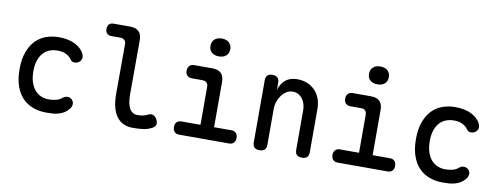

<svg xmlns="http://www.w3.org/2000/svg" viewBox="-63 -1091 3726 1431"><g transform="rotate(10 1800.0 -375.5)"><path d="M74 -275Q74 -351 94 -405Q114 -459 147.5 -493.5Q181 -528 226.5 -544Q272 -560 322 -560Q362 -560 393 -553Q424 -546 447.5 -533.5Q471 -521 487 -506Q503 -491 512 -475Q525 -450 520 -431Q515 -412 497 -402Q479 -392 461.5 -395Q444 -398 435 -413Q423 -432 396.5 -446Q370 -460 330 -460Q297 -460 269 -449Q241 -438 221 -415.5Q201 -393 189.5 -359Q178 -325 178 -278Q178 -231 189.5 -195.5Q201 -160 221 -136.5Q241 -113 269 -101.5Q297 -90 328 -90Q355 -90 381.5 -96.5Q408 -103 425 -118Q439 -131 458 -133Q477 -135 495 -121Q501 -115 505.5 -106.5Q510 -98 510 -88Q510 -78 506 -67Q502 -56 492 -45Q477 -27 458 -16Q439 -5 418 1Q397 7 374 8.5Q351 10 327 10Q271 10 225 -7Q179 -24 145.5 -58.5Q112 -93 93 -147Q74 -201 74 -275Z M918 -234Q918 -161 938.5 -125.5Q959 -90 999 -90Q1017 -90 1035 -93Q1053 -96 1074 -106Q1097 -117 1113.5 -111Q1130 -105 1142 -84Q1155 -62 1150 -44Q1145 -26 1125 -16Q1093 1 1058 5.5Q1023 10 981 10Q943 10 912 -3.5Q881 -17 859.5 -45Q838 -73 826.5 -116Q815 -159 815 -218L816 -592Q816 -614 804.5 -625Q793 -636 771 -636H707Q684 -636 672 -648Q660 -660 660 -683Q660 -706 672 -718Q684 -730 707 -730H830Q875 -730 897 -708Q919 -686 919 -641Z M1708 -100Q1731 -100 1743.5 -86.5Q1756 -73 1756 -50Q1756 -27 1743.5 -13.5Q1731 0 1708 0H1330Q1307 0 1294.5 -13.5Q1282 -27 1282 -50Q1282 -73 1294.5 -86.5Q1307 -100 1330 -100H1474V-386Q1474 -408 1463 -419Q1452 -430 1430 -430H1351Q1328 -430 1315 -443.5Q1302 -457 1302 -480Q1302 -503 1315 -516.5Q1328 -530 1351 -530H1488Q1533 -530 1555 -508Q1577 -486 1577 -441V-100ZM1520 -626Q1485 -626 1465 -644Q1445 -662 1445 -693Q1445 -724 1465 -742.5Q1485 -761 1520 -761Q1555 -761 1575 -742.5Q1595 -724 1595 -693Q1595 -662 1575 -644Q1555 -626 1520 -626Z M1991 -316V-42Q1991 -15 1978.5 -2.5Q1966 10 1939 10Q1913 10 1900.5 -2.5Q1888 -15 1888 -42V-509Q1888 -535 1900.5 -547.5Q1913 -560 1938 -560Q1963 -560 1976.5 -547.5Q1990 -535 1990 -509V-455Q2004 -504 2038 -532Q2072 -560 2126 -560Q2168 -560 2202 -546Q2236 -532 2261 -506.5Q2286 -481 2299 -445.5Q2312 -410 2312 -367V-42Q2312 -15 2299.5 -2.5Q2287 10 2261 10Q2234 10 2221.5 -2.5Q2209 -15 2209 -42V-340Q2209 -364 2202.5 -386Q2196 -408 2183.5 -425Q2171 -442 2152.5 -452.5Q2134 -463 2108 -463Q2082 -463 2060.5 -448.5Q2039 -434 2023.5 -412.5Q2008 -391 1999.5 -365Q1991 -339 1991 -316Z M2908 -100Q2931 -100 2943.5 -86.5Q2956 -73 2956 -50Q2956 -27 2943.5 -13.5Q2931 0 2908 0H2530Q2507 0 2494.5 -13.5Q2482 -27 2482 -50Q2482 -73 2494.5 -86.5Q2507 -100 2530 -100H2674V-386Q2674 -408 2663 -419Q2652 -430 2630 -430H2551Q2528 -430 2515 -443.5Q2502 -457 2502 -480Q2502 -503 2515 -516.5Q2528 -530 2551 -530H2688Q2733 -530 2755 -508Q2777 -486 2777 -441V-100ZM2720 -626Q2685 -626 2665 -644Q2645 -662 2645 -693Q2645 -724 2665 -742.5Q2685 -761 2720 -761Q2755 -761 2775 -742.5Q2795 -724 2795 -693Q2795 -662 2775 -644Q2755 -626 2720 -626Z M3074 -275Q3074 -351 3094 -405Q3114 -459 3147.5 -493.5Q3181 -528 3226.5 -544Q3272 -560 3322 -560Q3362 -560 3393 -553Q3424 -546 3447.5 -533.5Q3471 -521 3487 -506Q3503 -491 3512 -475Q3525 -450 3520 -431Q3515 -412 3497 -402Q3479 -392 3461.5 -395Q3444 -398 3435 -413Q3423 -432 3396.5 -446Q3370 -460 3330 -460Q3297 -460 3269 -449Q3241 -438 3221 -415.5Q3201 -393 3189.5 -359Q3178 -325 3178 -278Q3178 -231 3189.5 -195.5Q3201 -160 3221 -136.5Q3241 -113 3269 -101.5Q3297 -90 3328 -90Q3355 -90 3381.5 -96.5Q3408 -103 3425 -118Q3439 -131 3458 -133Q3477 -135 3495 -121Q3501 -115 3505.5 -106.5Q3510 -98 3510 -88Q3510 -78 3506 -67Q3502 -56 3492 -45Q3477 -27 3458 -16Q3439 -5 3418 1Q3397 7 3374 8.5Q3351 10 3327 10Q3271 10 3225 -7Q3179 -24 3145.5 -58.5Q3112 -93 3093 -147Q3074 -201 3074 -275Z"/></g></svg>

Font: Maple Mono NL Medium
Style: Regular
Weight: 500
Monospace: yes
Designer: subframe7536
Version: Version 7.000